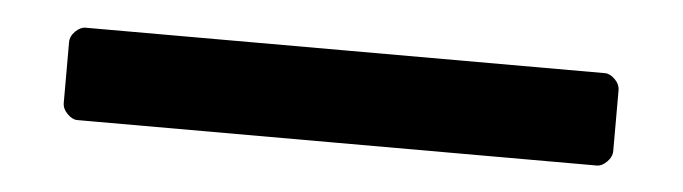

<svg xmlns="http://www.w3.org/2000/svg" viewBox="-24 -139 669 188"><g transform="rotate(5 310.0 -44.5)"><path d="M40 -74.2Q40 -80.1 44.9 -85Q49.8 -89.8 54.7 -89.8Q182.6 -89.8 309.6 -89.8Q437.5 -89.8 565.4 -89.8Q570.3 -89.8 575.2 -85Q580.1 -80.1 580.1 -74.2Q580.1 -59.6 580.1 -43.9Q580.1 -29.3 580.1 -14.6Q580.1 -8.8 575.2 -3.9Q570.3 1 565.4 1Q437.5 1 309.6 1Q182.6 1 54.7 1Q49.8 1 44.9 -3.9Q40 -8.8 40 -14.6Q40 -29.3 40 -43.9Q40 -59.6 40 -74.2Z"/></g></svg>

Font: pil love
Style: regular
Weight: 400
Designer: pierpaolo belleggia, riccardo antolini, manuela ilari
Foundry: pil communication
Version: Version 1.2